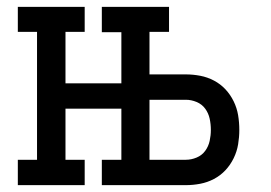

<svg xmlns="http://www.w3.org/2000/svg" viewBox="-20 -540 790 560"><path d="M32 0V-74H88V-447H32V-520H227V-447H171V-297H334V-446H277V-520H473V-447H416V-323H522Q543 -323 564 -319Q585 -315 604 -305Q623 -295 637.5 -279.5Q652 -264 661.5 -244.5Q671 -225 674.5 -204Q678 -183 678 -161Q678 -140 674.5 -119Q671 -98 661.5 -78.5Q652 -59 637.5 -43.5Q623 -28 604 -18Q585 -8 564 -4Q543 0 522 0H277V-74H334V-223H171V-74H227V0ZM416 -74H522Q538 -74 553.5 -80.5Q569 -87 578.5 -100Q588 -113 591.5 -129Q595 -145 595 -161Q595 -178 591.5 -194Q588 -210 578.5 -223Q569 -236 553.5 -242.5Q538 -249 522 -249H416Z"/></svg>

Font: Iosevka Plex Etoile
Style: Regular
Weight: 400
Designer: Belleve Invis
Foundry: Belleve Invis
Version: Version 25.1.1; ttfautohint (v1.8.4)